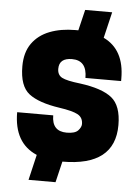

<svg xmlns="http://www.w3.org/2000/svg" viewBox="-60 -886 719 992"><g transform="rotate(5 300.0 -390.0)"><path d="M266 60H126L157 -72Q37 -123 37 -283H224Q224 -200 301 -200Q344 -200 360 -217.5Q376 -235 376 -251Q376 -285 348.5 -300Q321 -315 252 -325Q144 -341 93.5 -380Q43 -419 43 -522Q43 -594 76 -640.5Q109 -687 167 -709.5Q225 -732 300 -732H315L341 -840H481L449 -705Q558 -653 558 -503V-490H373Q373 -581 296 -581Q229 -581 229 -525Q229 -493 253.5 -480Q278 -467 348 -459Q462 -444 513 -403.5Q564 -363 564 -262Q564 -49 292 -49Z"/></g></svg>

Font: Tanohe Sans ExtraBold
Style: Regular
Weight: 800
Designer: Village Type and Design LLC & Cristiano Sobral
Foundry: Cooper Hewitt Smithsonian Design Museum
Version: Version 1.00;September 29, 2021;FontCreator 13.0.0.2655 64-b